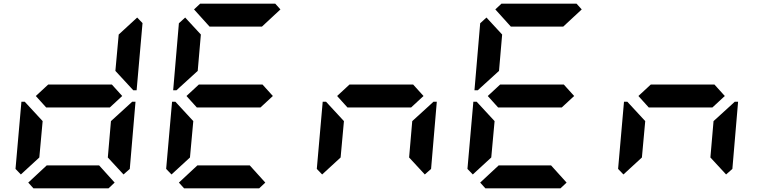

<svg xmlns="http://www.w3.org/2000/svg" viewBox="-20 -1020 4120 1040"><path d="M93 -75 64 -105 96 -469H114L126 -456L211 -364L193 -167ZM586 -562 642 -500 575 -438H230L174 -500L241 -562ZM601 -31 568 0H161L133 -31L233 -124H517ZM723 -925 752 -895 720 -531H702L690 -544L605 -636L623 -833ZM682 -456 696 -469H714L683 -105L649 -75L564 -167L581 -364Z M909 -75 880 -105 912 -469H930L942 -456L1027 -364L1009 -167ZM950 -544 936 -531H918L949 -894L983 -925L1068 -833L1051 -636ZM1402 -562 1458 -500 1391 -438H1046L990 -500L1057 -562ZM1031 -969 1064 -1000H1471L1499 -969L1399 -876H1115ZM1417 -31 1384 0H977L949 -31L1049 -124H1333Z M1725 -75 1696 -105 1728 -469H1746L1758 -456L1843 -364L1825 -167ZM2218 -562 2274 -500 2207 -438H1862L1806 -500L1873 -562ZM2314 -456 2328 -469H2346L2315 -105L2281 -75L2196 -167L2213 -364Z M2541 -75 2512 -105 2544 -469H2562L2574 -456L2659 -364L2641 -167ZM2582 -544 2568 -531H2550L2581 -894L2615 -925L2700 -833L2683 -636ZM3034 -562 3090 -500 3023 -438H2678L2622 -500L2689 -562ZM2663 -969 2696 -1000H3103L3131 -969L3031 -876H2747ZM3049 -31 3016 0H2609L2581 -31L2681 -124H2965Z M3357 -75 3328 -105 3360 -469H3378L3390 -456L3475 -364L3457 -167ZM3850 -562 3906 -500 3839 -438H3494L3438 -500L3505 -562ZM3946 -456 3960 -469H3978L3947 -105L3913 -75L3828 -167L3845 -364Z"/></svg>

Font: DSEG7 Classic Mini
Style: Bold Italic
Weight: 700
Italic angle: -5°
Designer: Keshikan(Twitter:@keshinomi_88pro)
Version: Version 0.46